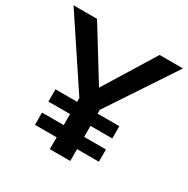

<svg xmlns="http://www.w3.org/2000/svg" viewBox="-160 -839 963 981"><g transform="rotate(30 321.0 -348.5)"><path d="M505.9 -697.3H643.6L381.3 -301.8V0H260.7V-301.8L-2 -697.3H136.7L321.3 -397.9ZM132.8 -207V-279.3H509.8V-207ZM132.8 -69.8V-142.1H509.8V-69.8Z"/></g></svg>

Font: Estedad-FD SemiBold
Style: Regular
Weight: 600
Designer: Amin Abedi
Version: Version 7.3